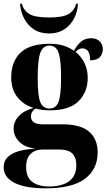

<svg xmlns="http://www.w3.org/2000/svg" viewBox="-27 -788 580 1044"><path d="M222 236Q110 236 51.5 206Q-7 176 -7 121Q-7 76 35.5 50.5Q78 25 167 20Q108 14 77.5 -17.5Q47 -49 47 -88Q47 -126 74.5 -156Q102 -186 155 -201Q99 -219 66.5 -261Q34 -303 34 -367Q34 -454 85 -502Q136 -550 244 -550Q322 -550 375 -512Q392 -543 413.5 -561.5Q435 -580 468 -580Q499 -580 515.5 -563Q532 -546 532 -520Q532 -495 516 -477.5Q500 -460 463 -460Q463 -525 421 -525Q401 -525 384 -506Q415 -481 432.5 -445Q450 -409 450 -365Q450 -288 400.5 -238Q351 -188 244 -188Q201 -188 166 -198Q141 -181 141 -155Q141 -135 156 -123.5Q171 -112 207 -112H313Q411 -112 457.5 -72Q504 -32 504 41Q504 132 435 184Q366 236 222 236ZM242 -198Q277 -198 291 -233.5Q305 -269 305 -364Q305 -431 299 -469.5Q293 -508 279 -524Q265 -540 242 -540Q207 -540 192.5 -502Q178 -464 178 -362Q178 -268 192 -233Q206 -198 242 -198ZM240 226Q311 226 349.5 197Q388 168 388 110Q388 68 366 46.5Q344 25 295 25H205Q165 25 140 48.5Q115 72 115 120Q115 176 148.5 201Q182 226 240 226ZM240 -606Q191 -606 157 -628.5Q123 -651 104 -688Q85 -725 82 -768H92Q101 -732 131.5 -712.5Q162 -693 240 -693Q317 -693 347.5 -712.5Q378 -732 387 -768H397Q395 -725 376 -688Q357 -651 322.5 -628.5Q288 -606 240 -606Z"/></svg>

Font: Noto Serif Display SemiCondensed ExtraBold
Style: Regular
Weight: 800
Width: 4
Designer: Monotype Design Team
Foundry: Monotype Imaging Inc.
Version: Version 2.009